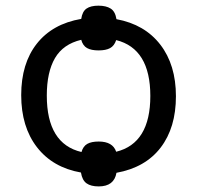

<svg xmlns="http://www.w3.org/2000/svg" viewBox="-20 -608 699 681"><path d="M146 -269Q146 -97.7 269 -68.8Q274.9 -89.4 289.6 -97.7Q304.2 -106 330.1 -106Q379.9 -106 392.1 -69.8Q513.2 -99.6 513.2 -267.6Q513.2 -435.5 392.1 -465.8Q385.3 -445.3 370.4 -437.3Q355.5 -429.2 329.6 -429.2Q303.7 -429.2 288.8 -437.5Q273.9 -445.8 268.1 -466.8Q204.1 -451.7 175 -401.9Q146 -352.1 146 -269ZM393.1 4.9Q384.8 53.2 330.1 53.2Q302.2 53.2 286.9 42.2Q271.5 31.2 267.1 3.9Q167 -13.7 111.1 -85.9Q55.2 -158.2 55.2 -270.5Q55.2 -382.8 110.6 -453.1Q166 -523.4 268.1 -541Q272 -567.4 286.9 -577.6Q301.8 -587.9 329.1 -587.9Q356.4 -587.9 372.6 -577.6Q388.7 -567.4 393.1 -540Q493.2 -521.5 548.6 -449.7Q604 -377.9 604 -266.6Q604 -155.3 549.8 -84.5Q495.6 -13.7 393.1 4.9Z"/></svg>

Font: NotoSans
Style: Regular
Weight: 400
Designer: Monotype Design team
Foundry: Monotype Imaging Inc.
Version: Version 1.04